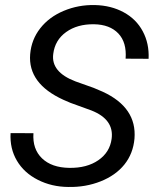

<svg xmlns="http://www.w3.org/2000/svg" viewBox="-20 -741 621 771"><path d="M428.2 -183.1Q439 -261.2 347.2 -297.4L262.7 -328.1L234.4 -340.3Q91.8 -405.3 101.1 -522.9Q106 -582 141.6 -627.4Q177.2 -672.9 236.1 -697.5Q294.9 -722.2 361.3 -720.7Q425.8 -719.2 476.3 -691.9Q526.9 -664.6 553.2 -615.5Q579.6 -566.4 576.7 -504.9L484.4 -505.4Q489.3 -570.8 455.1 -606.7Q420.9 -642.6 357.4 -643.6Q290.5 -644.5 245.6 -612.3Q200.7 -580.1 193.8 -524.4Q184.1 -451.7 283.2 -414.1L356 -388.2L392.6 -372.6Q530.3 -309.1 520 -184.1Q514.6 -124 479.5 -80.3Q444.3 -36.6 384 -12.7Q323.7 11.2 254.4 9.8Q187.5 9.3 132.1 -18.8Q76.7 -46.9 47.9 -95.7Q19 -144.5 22.5 -206.5L114.3 -206.1Q109.9 -142.6 148.7 -105.2Q187.5 -67.9 258.3 -66.9Q329.1 -65.9 375 -97.7Q420.9 -129.4 428.2 -183.1Z"/></svg>

Font: TypoPRO Roboto
Style: Italic
Weight: 400
Italic angle: -12°
Designer: Google
Version: Version 2.136; 2016